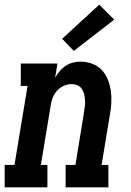

<svg xmlns="http://www.w3.org/2000/svg" viewBox="-39 -802 559 822"><path d="M-19 0V-96H23L79 -434H50V-530H207L197 -470Q206 -484 217 -497.5Q228 -511 242.5 -520.5Q257 -530 273.5 -534Q290 -538 306 -538Q332 -538 356 -529Q380 -520 397 -502Q414 -484 423 -460.5Q432 -437 435.5 -412Q439 -387 437.5 -360.5Q436 -334 431 -308L396 -96H425V0H242V-96H284L321 -323Q323 -336 324.5 -349.5Q326 -363 325 -375.5Q324 -388 321 -400Q318 -412 311 -422Q304 -432 292.5 -437Q281 -442 268 -442Q251 -442 234 -434.5Q217 -427 205 -413.5Q193 -400 186.5 -383.5Q180 -367 178 -350L136 -96H164V0ZM277 -584 227 -636 386 -782 450 -718Z"/></svg>

Font: Iosevka Curly Slab Oblique
Style: Bold
Weight: 700
Italic angle: -9°
Monospace: yes
Designer: Belleve Invis
Foundry: Belleve Invis
Version: Version 11.1.0; ttfautohint (v1.8.3)